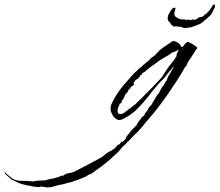

<svg xmlns="http://www.w3.org/2000/svg" viewBox="-538 -520 979 856"><path d="M-327 316 -351 312H-355Q-357 314 -366 314Q-376 314 -389 311.5Q-402 309 -407 308L-418 306L-431 303Q-450 299 -470 288Q-474 286 -478.5 284Q-483 282 -488 280Q-492 275 -504 265Q-516 255 -518 251L-515 248L-510 254Q-503 259 -496.5 265Q-490 271 -483 276Q-466 286 -447 286Q-428 286 -410 287Q-405 287 -400 288Q-395 289 -391 289L-372 285L-368 287Q-367 285 -362.5 285Q-358 285 -354 285Q-343 285 -344 283Q-341 283 -339 285Q-327 280 -311.5 277.5Q-296 275 -283 271Q-276 269 -269.5 265.5Q-263 262 -255 263Q-249 255 -233.5 252.5Q-218 250 -208 246Q-176 230 -145 213.5Q-114 197 -83 180Q-78 176 -74 172.5Q-70 169 -66 166Q-57 159 -46 153.5Q-35 148 -26 141L-13 126Q-11 124 -9 124.5Q-7 125 -6 124L2 114L3 111L9 113L22 99L26 89Q32 81 38.5 73.5Q45 66 50 59Q53 55 58 51.5Q63 48 63 43V42H64Q65 43 66.5 44Q68 45 68 44Q72 34 77.5 25.5Q83 17 90 10L94 3Q96 0 100.5 -2Q105 -4 106 -7L108 -14L120 -29L125 -40L136 -51L156 -85Q158 -90 161.5 -94Q165 -98 168 -102Q173 -109 176.5 -116.5Q180 -124 184 -131L192 -140L199 -154L205 -161L209 -172Q212 -180 219 -191Q220 -193 224.5 -200.5Q229 -208 233 -215.5Q237 -223 236 -224H235V-223Q231 -220 228.5 -215.5Q226 -211 223 -207L219 -204Q209 -191 202 -182Q195 -173 196 -174Q194 -171 183 -160.5Q172 -150 170 -148Q161 -136 148.5 -122Q136 -108 128 -96Q113 -77 96.5 -58.5Q80 -40 63 -24Q55 -18 47.5 -12Q40 -6 31 -1Q23 3 13 9Q3 15 -6 15Q-15 15 -24.5 7Q-34 -1 -38 -11Q-41 -16 -43 -22Q-45 -28 -45 -35Q-45 -48 -39.5 -59Q-34 -70 -29 -80Q-3 -125 33 -163Q36 -167 44.5 -176.5Q53 -186 61 -194.5Q69 -203 72 -203Q72 -205 72 -205Q76 -208 83 -215Q90 -222 94 -222Q95 -224 98 -228Q101 -232 104 -232V-231Q105 -233 106.5 -235Q108 -237 110 -237Q110 -239 111 -239L113 -242H116Q118 -246 121 -246L126 -251Q131 -258 138 -263Q145 -268 151 -272L174 -296Q191 -310 207 -320L218 -327V-328Q223 -330 226.5 -333.5Q230 -337 236 -337Q242 -337 253 -331Q264 -325 269 -314Q271 -310 273.5 -311Q276 -312 277 -311Q282 -319 288.5 -326Q295 -333 299 -333Q303 -333 314 -327Q325 -321 334 -314.5Q343 -308 341 -304L338 -302Q337 -300 328.5 -286.5Q320 -273 312 -261Q304 -249 303 -249Q302 -245 298 -239Q294 -233 295 -229Q288 -224 283.5 -215Q279 -206 274 -198Q265 -183 256 -168.5Q247 -154 237 -140Q209 -97 178.5 -56Q148 -15 114 23Q102 37 91 51Q80 65 66 77Q63 79 55 88Q47 97 39 105Q31 113 29 113Q28 118 21.5 123Q15 128 11 132Q4 139 -2 147Q-8 155 -16 162L-41 185Q-73 214 -111 240Q-115 243 -124 250Q-133 257 -139 257L-157 268Q-162 270 -167 272Q-172 274 -177 276Q-184 279 -191.5 282Q-199 285 -207 287Q-213 289 -219 291.5Q-225 294 -233 294Q-236 296 -251.5 300Q-267 304 -272 304L-309 314Q-312 315 -318 315Q-325 315 -327 316ZM3 -12Q12 -13 25.5 -25Q39 -37 45 -38Q49 -44 56 -48.5Q63 -53 67 -57L96 -85Q117 -106 140 -129.5Q163 -153 183 -175L203 -206L206 -210L207 -212L214 -222Q219 -229 225 -236Q231 -243 236 -250L249 -269Q249 -273 249.5 -277Q250 -281 253 -286Q255 -288 256 -291Q257 -294 258 -297V-298H256Q250 -292 242 -290Q234 -288 226 -284L217 -276Q202 -268 187 -259Q172 -250 158 -239Q154 -239 154 -235Q152 -235 141 -227Q130 -219 120.5 -211.5Q111 -204 111 -203Q108 -199 101 -196Q94 -193 94 -186H87V-178H83V-177Q82 -175 79.5 -172Q77 -169 74 -168Q72 -166 72 -168Q71 -165 69 -164.5Q67 -164 65 -162L58 -150H57L60 -142Q59 -142 52 -137Q45 -132 45 -131H44V-126Q37 -125 35.5 -120Q34 -115 31 -110L20 -98L14 -82L6 -72Q6 -71 4.5 -68Q3 -65 4 -65V-64Q6 -64 3.5 -61Q1 -58 -3 -59Q-5 -55 -9.5 -44.5Q-14 -34 -14 -25Q-14 -9 3 -12ZM295 -396Q293 -396 291 -395.5Q289 -395 287 -395Q277 -395 274 -398.5Q271 -402 263 -400Q261 -401 255 -402Q249 -403 238 -402Q235 -401 232 -405Q229 -409 227 -409Q223 -409 225 -416L222 -415H221Q219 -415 219 -419Q219 -423 216 -424L212 -426L213 -427H212Q211 -429 210 -433.5Q209 -438 210 -442Q211 -447 211 -450Q211 -453 219 -465Q229 -486 241 -486Q246 -486 243 -476Q242 -472 240.5 -467.5Q239 -463 239 -458Q239 -456 241 -450Q244 -445 250 -442Q256 -439 261 -436Q261 -436 262 -435.5Q263 -435 264 -435Q264 -434 273.5 -433.5Q283 -433 284 -434Q286 -433 287.5 -431.5Q289 -430 293 -434L294 -429L299 -433L298 -431L299 -432Q302 -435 304 -432Q304 -432 304.5 -431.5Q305 -431 305 -431Q306 -431 306.5 -430.5Q307 -430 308 -430L314 -431L323 -434Q323 -433 325.5 -432Q328 -431 328 -431L332 -434Q332 -432 333 -432Q335 -432 336.5 -433.5Q338 -435 340 -436L347 -441Q350 -443 352.5 -443.5Q355 -444 356 -444H358Q363 -444 371 -450Q376 -458 378 -456.5Q380 -455 383 -461Q385 -463 387.5 -465Q390 -467 393 -471Q395 -473 400 -479.5Q405 -486 405 -487Q411 -500 416 -500Q423 -500 420 -487Q420 -486 417.5 -483Q415 -480 415 -479Q411 -467 403 -455Q398 -449 391.5 -444Q385 -439 380 -434Q372 -427 364.5 -420.5Q357 -414 350 -412Q337 -406 321.5 -401Q306 -396 295 -396Z"/></svg>

Font: Cherish
Style: Regular
Weight: 400
Designer: Robert E. Leuschke
Foundry: Robert E. Leuschke
Version: Version 1.005